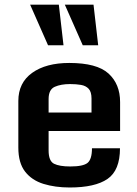

<svg xmlns="http://www.w3.org/2000/svg" viewBox="-20 -812 601 843"><path d="M60.5 -164.1V-368.7Q60.5 -448.7 121.3 -492.2Q182.1 -535.6 284.2 -535.6Q405.3 -535.6 456.3 -489.3Q507.3 -442.9 507.3 -363.8V-236.8H193.4V-151.4Q193.4 -105 217.3 -93Q241.2 -81.1 288.6 -81.1Q345.2 -81.1 364.5 -96.9Q383.8 -112.8 383.8 -161.1H506.8Q506.8 -64 452.1 -26.4Q397.5 11.2 286.1 11.2Q222.2 11.2 170.9 -4.6Q119.6 -20.5 90.1 -58.6Q60.5 -96.7 60.5 -164.1ZM381.8 -317.9V-379.4Q381.8 -408.7 369.4 -422.1Q356.9 -435.5 335.7 -439.2Q314.5 -442.9 287.6 -442.9Q247.6 -442.9 220.5 -430.9Q193.4 -418.9 193.4 -377V-317.9ZM343.3 -613.3 264.6 -791.5H390.6L411.1 -613.3ZM190.9 -613.3 112.3 -791.5H238.3L258.8 -613.3Z"/></svg>

Font: Monda
Style: Bold
Weight: 700
Designer: Vernon Adams
Foundry: Vernon Adams
Version: Version 2.100; ttfautohint (v1.8.3)